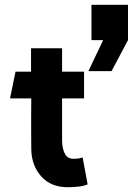

<svg xmlns="http://www.w3.org/2000/svg" viewBox="-20 -770 570 804"><path d="M264 14Q193 14 152.5 -31.5Q112 -77 111 -145Q111 -188 110.5 -219.5Q110 -251 110.5 -283Q111 -315 111 -358H22L45 -470H110V-568H240V-470H332V-358H240Q240 -298 240 -258.5Q240 -219 240 -179Q241 -146 252 -125.5Q263 -105 288 -105Q296 -105 306 -106Q316 -107 326 -111L347 2Q331 9 308 11.5Q285 14 264 14ZM363 -750H516V-602L447 -472H350L412 -602H363Z"/></svg>

Font: Kreadon
Style: Bold
Weight: 700
Designer: Reiya WATANABE
Foundry: StudioGnu
Version: Version 1.003; ttfautohint (v1.8.4.7-5d5b);gftools[0.9.32]